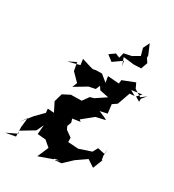

<svg xmlns="http://www.w3.org/2000/svg" viewBox="-322 -1414 1550 1710"><g transform="rotate(30 453.0 -559.0)"><path d="M920 -825 869 -786 797 -830 772 -883 647 -834 643 -797 526 -806 537 -743 468 -799 407 -798 379 -792 349 -799 257 -828 265 -768 146 -738 226 -777 241 -693 319 -614 299 -564 422 -638 489 -652 508 -696 530 -662 622 -643 518 -574 479 -563 433 -499 323 -497 250 -459 226 -375 273 -282 207 -287 211 -246 132 -166 45 -56 94 -124 83 -25 86 70 -14 88 91 38 82 12 216 -69 250 -141 242 -46 326 -39 387 13 338 127 478 77 475 -54 440 79 530 60 486 79 555 74 655 -20 632 -1 746 -80 819 -32 860 -135 853 -128 845 -171 851 -246 844 -190 771 -206 743 -154C702 -140 660 -126 619 -113L513 -120L512 -164L449 -209L434 -240L450 -283L439 -319L519 -331L501 -346L611 -435L707 -457L681 -472L617 -499L691 -515L680 -606L725 -637L771 -767L820 -771L767 -802L874 -817L833 -774L880 -747V-777ZM431 -976 490 -931 581 -995 592 -944 562 -1023 673 -1010 748 -1013 772 -1081 746 -1119 744 -1146 702 -1245 670 -1180 690 -1107 621 -1067 544 -1051 531 -998 487 -1016Z"/></g></svg>

Font: Hussar Lance
Style: ExBdObl
Weight: 700
Foundry: Cannot Into Space Fonts, PlusOne Fonts
Version: Version 2.270